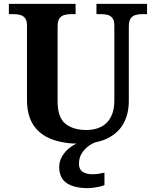

<svg xmlns="http://www.w3.org/2000/svg" viewBox="-20 -734 797 994"><path d="M391.5 10Q310.1 10 248.7 -12.8Q187.3 -35.6 153.5 -85.9Q119.7 -136.2 119.7 -217.7V-599.9Q119.7 -627 110 -639.8Q100.2 -652.6 84 -656.8Q67.9 -661 48.2 -661H25.9V-714H371.4V-661H349.1Q330 -661 313.7 -656.6Q297.3 -652.1 287.7 -638.6Q278.2 -625 278.2 -595.9V-210Q278.2 -125.9 318.5 -93.5Q358.8 -61 427.2 -61Q471.8 -61 504.2 -77.8Q536.6 -94.6 554.3 -128.7Q572 -162.7 572 -213.5V-599.9Q572 -627 562.5 -639.8Q553 -652.6 537.2 -656.8Q521.3 -661 501.6 -661H479.3V-714H741.3V-661H718.5Q698.8 -661 682.4 -656.6Q666 -652.1 656.5 -638.6Q646.9 -625 646.9 -595.9V-211.5Q646.9 -145 619.8 -95.2Q592.6 -45.5 536.4 -17.7Q480.2 10 391.5 10ZM435.7 240Q363 240 324.7 213.5Q286.5 187 286.5 130Q286.5 99 303.5 72Q320.5 45 347.3 26Q374.1 7 404.5 0H481.8Q460.8 6 439.3 21.5Q417.8 37 403.3 60Q388.8 83 388.8 115Q388.8 142.8 408.3 155.5Q427.8 168.1 457.8 168.1Q471.8 168.1 487.3 166.1Q502.8 164.1 520.8 160.1V224Q510.8 229 494.8 232.5Q478.7 236 462.7 238Q446.7 240 435.7 240Z"/></svg>

Font: Noto Serif Ethiopic
Style: Regular
Weight: 400
Designer: Monotype Design Team
Foundry: Monotype Imaging Inc.
Version: Version 2.102